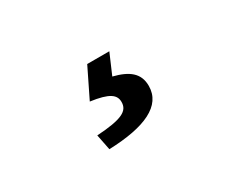

<svg xmlns="http://www.w3.org/2000/svg" viewBox="-50 -152 648 534"><g transform="rotate(-30 274.5 115.0)"><path d="M183 233C299 229 366 199 366 135C366 94 339 74 291 62L319 -3H248L202 91C261 99 278 113 278 136C278 165 254 178 173 183Z"/></g></svg>

Font: Source Sans Pro Semibold
Style: Regular
Weight: 600
Designer: Paul D. Hunt
Foundry: Adobe Systems Incorporated
Version: Version 3.006;hotconv 1.0.111;makeotfexe 2.5.65597